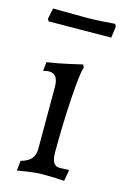

<svg xmlns="http://www.w3.org/2000/svg" viewBox="-106 -703 493 764"><g transform="rotate(15 141.0 -320.5)"><path d="M104 -94V-348Q104 -402 67 -402Q60 -402 52 -400.5Q44 -399 42 -398L46 -435Q88 -441 132.5 -451Q177 -461 190 -464L195 -452Q186 -431 179 -323.5Q172 -216 172 -98Q172 -69 180 -55.5Q188 -42 207 -42Q218 -42 228 -43Q238 -44 242 -44L244 -40L236 3Q227 2 202 1Q177 0 147 0Q121 0 87.5 5Q54 10 44 12L48 -29Q78 -37 91 -52.5Q104 -68 104 -94ZM142 -595 12.4 -594 7 -603 16 -648 154.6 -647Q182.5 -647 220.7 -649.5Q259 -652 270.7 -653L276.1 -643L269.8 -596Z"/></g></svg>

Font: Sahitya
Style: Regular
Weight: 400
Designer: Juan Pablo del Peral
Foundry: Juan Pablo del Peral (http://www.huertatipografica.com)
Version: Version 1.001;PS 001.000;hotconv 1.0.70;makeotf.lib2.5.58329